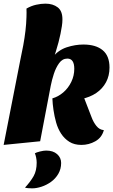

<svg xmlns="http://www.w3.org/2000/svg" viewBox="-33 -774 620 1052"><path d="M-13 20 78 -444 256 -461Q287 -500 333 -515Q379 -530 424 -530Q492 -530 529.5 -499Q567 -468 567 -404Q567 -359 548 -323.5Q529 -288 494.5 -264.5Q460 -241 411 -231L254 -235Q286 -244 313.5 -267.5Q341 -291 357.5 -325Q374 -359 374 -397Q374 -453 336 -453Q309 -453 291 -428Q273 -403 262 -369Q251 -335 245 -304L187 0ZM413 20Q374 20 347 3Q320 -14 302 -41.5Q284 -69 274.5 -103Q265 -137 260 -171.5Q255 -206 254 -235L423 -250L469 -131Q479 -104 495.5 -83.5Q512 -63 536 -61Q525 -20 489.5 0Q454 20 413 20ZM256 -438 78 -444Q87 -485 94.5 -526Q102 -567 106.5 -605.5Q111 -644 112 -680Q113 -692 112.5 -704Q112 -716 112 -727Q138 -742 165 -748Q192 -754 216 -754Q257 -754 283.5 -733.5Q310 -713 309 -665Q309 -650 306 -630.5Q303 -611 298.5 -588.5Q294 -566 287.5 -542Q281 -518 273 -492Q265 -466 256 -438ZM143 258Q134 258 121.5 257Q109 256 104 254Q135 220 151.5 190.5Q168 161 168 117Q168 104 165 89Q162 74 158 66Q166 61 186 56Q206 51 220 51Q258 51 280 70.5Q302 90 302 119Q302 152 286.5 178.5Q271 205 246.5 222.5Q222 240 194.5 249Q167 258 143 258Z"/></svg>

Font: Sansita Swashed Light ExtraBold
Style: Regular
Weight: 800
Version: Version 1.003